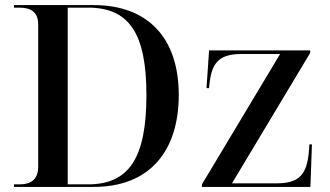

<svg xmlns="http://www.w3.org/2000/svg" viewBox="-20 -734 1294 754"><path d="M35 0H348C569 0 682 -142 682 -361C682 -588 558 -714 348 -714H35V-704H56C103 -704 130 -685 130 -638V-80C130 -30 103 -10 56 -10H35ZM325 -10H246V-704H326C487 -704 555 -603 555 -361C555 -113 487 -10 325 -10ZM773 0H1199L1205 -167H1195L1193 -139C1185 -46 1153 -14 1065 -14H891L1198 -526V-536H801L791 -388H801L803 -408C813 -494 846 -522 931 -522H1080L773 -10Z"/></svg>

Font: Noto Serif Display Medium
Style: Regular
Weight: 500
Designer: Monotype Design Team
Foundry: Monotype Imaging Inc.
Version: Version 2.009